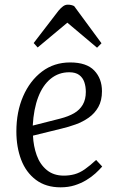

<svg xmlns="http://www.w3.org/2000/svg" viewBox="-20 -787 503 821"><path d="M280 -520Q350 -520 383 -485.5Q416 -451 416 -397Q416 -357 400.5 -329.5Q385 -302 359.5 -284Q334 -266 303.5 -255Q273 -244 243 -237L121 -207Q123 -162 137 -123Q151 -84 180 -60Q209 -36 253 -36Q277 -36 299 -42Q321 -48 343 -63.5Q365 -79 391 -103L417 -75Q405 -61 388 -45.5Q371 -30 348.5 -16.5Q326 -3 299 5.5Q272 14 239 14Q176 14 133.5 -18Q91 -50 70.5 -104Q50 -158 50 -225Q50 -309 79 -375.5Q108 -442 159.5 -481Q211 -520 280 -520ZM347 -394Q347 -417 340.5 -436Q334 -455 318.5 -466.5Q303 -478 276 -478Q231 -478 197 -450.5Q163 -423 143.5 -372Q124 -321 120 -250L238 -280Q273 -289 297 -303Q321 -317 334 -339.5Q347 -362 347 -394ZM414 -602 395 -583 268 -690 141 -584 124 -603 230 -741Q240 -753 249.5 -760Q259 -767 270 -767Q278 -767 284.5 -765.5Q291 -764 297 -761Z"/></svg>

Font: Literata 24pt Light
Style: Italic
Weight: 300
Italic angle: -2°
Designer: Latin by Veronika Burian and Jose Scaglione. Greek by Irene Vlachou. Cyrillic by Vera Evstafieva
Foundry: TypeTogether
Version: Version 3.103;gftools[0.9.29]